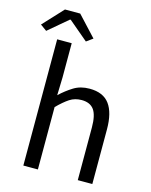

<svg xmlns="http://www.w3.org/2000/svg" viewBox="-153 -963 825 1046"><g transform="rotate(15 260.0 -440.0)"><path d="M82 0V-712H164V-518L161 -418Q196 -451 234 -474.5Q272 -498 323 -498Q400 -498 435.5 -450Q471 -402 471 -308V0H389V-297Q389 -366 367 -396.5Q345 -427 297 -427Q259 -427 230 -408Q201 -389 164 -352V0ZM-24 -767 81 -880H167L272 -767L236 -741L126 -834H122L12 -741Z"/></g></svg>

Font: SourceSansPro
Style: Book
Weight: 400
Designer: Paul D. Hunt
Foundry: Adobe Systems Incorporated
Version: Version 2.021;PS 2.000;hotconv 1.0.86;makeotf.lib2.5.63406